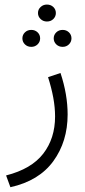

<svg xmlns="http://www.w3.org/2000/svg" viewBox="-20 -548 368 829"><path d="M144 -491.7Q144 -507.3 155.3 -517.8Q166.5 -528.3 182.6 -528.3Q199.2 -528.3 210.2 -517.8Q221.2 -507.3 221.2 -491.7Q221.2 -476.6 210.2 -465.8Q199.2 -455.1 182.6 -455.1Q166.5 -455.1 155.3 -465.8Q144 -476.6 144 -491.7ZM211.9 -382.3Q211.9 -397.5 222.9 -408.2Q233.9 -418.9 250.5 -418.9Q266.6 -418.9 277.6 -408.4Q288.6 -397.9 288.6 -382.3Q288.6 -367.2 277.6 -356.4Q266.6 -345.7 250.5 -345.7Q233.9 -345.7 222.9 -356.4Q211.9 -367.2 211.9 -382.3ZM76.7 -382.3Q76.7 -397.5 87.6 -408.2Q98.6 -418.9 115.2 -418.9Q131.3 -418.9 142.3 -408.4Q153.3 -397.9 153.3 -382.3Q153.3 -367.2 142.3 -356.4Q131.3 -345.7 115.2 -345.7Q98.6 -345.7 87.6 -356.4Q76.7 -367.2 76.7 -382.3ZM24.9 260.3 6.3 209.5Q115.7 181.6 166.7 115.5Q217.8 49.3 217.8 -44.9Q217.8 -84 210 -126.5Q202.1 -168.9 187.5 -214.8L241.2 -232.9Q272 -140.1 272 -53.7Q272 63 210.2 147.9Q148.4 232.9 24.9 260.3Z"/></svg>

Font: Vazirmatn RD ExtraLight
Style: Regular
Weight: 200
Designer: Saber Rastikerdar
Foundry: Saber Rastikerdar
Version: Version 32.102